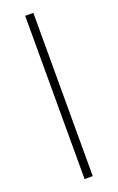

<svg xmlns="http://www.w3.org/2000/svg" viewBox="-149 -800 515 840"><g transform="rotate(-20 108.5 -380.0)"><path d="M128 0V-760H90V0Z"/></g></svg>

Font: Noto Sans Tamil ExtraLight
Style: Regular
Weight: 200
Designer: Jelle Bosma - Monotype Design Team
Foundry: Monotype Imaging Inc.
Version: Version 2.004